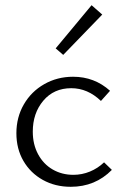

<svg xmlns="http://www.w3.org/2000/svg" viewBox="-20 -713 475 738"><path d="M194 -527 332 -693 373 -657 223 -502ZM43 -201Q43 -262 71.5 -311.5Q100 -361 150 -389.5Q200 -418 261 -418Q343 -418 403 -364L368 -325Q317 -374 254 -374Q187 -374 146.5 -326Q106 -278 106 -207Q106 -158 126.5 -120Q147 -82 182.5 -61.5Q218 -41 262 -41Q295 -41 325.5 -53.5Q356 -66 380 -89L410 -60Q346 5 252 5Q192 5 144.5 -21.5Q97 -48 70 -94.5Q43 -141 43 -201Z"/></svg>

Font: Isabella Sans
Style: Regular
Weight: 400
Designer: Original fonts by Christian Thalmann (Catharsis Fonts), Modifications by Cristiano Sobral
Version: Version 0.002;July 12, 2020;FontCreator 13.0.0.2655 64-bit; 